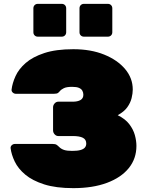

<svg xmlns="http://www.w3.org/2000/svg" viewBox="-20 -965 755 995"><path d="M360 10Q270 10 209 -9.5Q148 -29 111 -60Q74 -91 56.5 -127.5Q39 -164 35 -197Q34 -206 41 -212.5Q48 -219 57 -219H253Q267 -219 273.5 -214.5Q280 -210 287 -203Q297 -193 312 -188Q327 -183 354 -183Q381 -183 397 -187.5Q413 -192 420 -200.5Q427 -209 427 -221Q427 -242 409.5 -251Q392 -260 357 -260H282Q271 -260 263 -269Q255 -278 255 -289V-409Q255 -420 263 -429Q271 -438 282 -438H357Q382 -438 397 -446.5Q412 -455 412 -474Q412 -485 407 -494.5Q402 -504 389.5 -509.5Q377 -515 354 -515Q324 -515 310 -507.5Q296 -500 292 -495Q286 -487 280 -483Q274 -479 260 -479H62Q53 -479 46 -485.5Q39 -492 40 -501Q44 -534 60.5 -570.5Q77 -607 113 -638.5Q149 -670 209.5 -690Q270 -710 360 -710Q451 -710 520 -682Q589 -654 628.5 -607Q668 -560 668 -501Q668 -481 662 -456.5Q656 -432 639.5 -409Q623 -386 590 -368Q629 -349 650 -321.5Q671 -294 679 -264.5Q687 -235 687 -209Q687 -143 647.5 -94Q608 -45 534.5 -17.5Q461 10 360 10ZM415 -775Q405 -775 398.5 -781.5Q392 -788 392 -798V-922Q392 -932 398.5 -938.5Q405 -945 415 -945H539Q549 -945 555.5 -938.5Q562 -932 562 -922V-798Q562 -788 555.5 -781.5Q549 -775 539 -775ZM176 -775Q166 -775 159.5 -781.5Q153 -788 153 -798V-922Q153 -932 159.5 -938.5Q166 -945 176 -945H300Q310 -945 316.5 -938.5Q323 -932 323 -922V-798Q323 -788 316.5 -781.5Q310 -775 300 -775Z"/></svg>

Font: Rubik Black
Style: Regular
Weight: 900
Designer: Hubert and Fischer
Foundry: Hubert and Fischer
Version: Version 2.300;gftools[0.9.30]